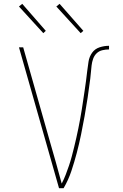

<svg xmlns="http://www.w3.org/2000/svg" viewBox="-20 -982 640 1002"><path d="M312 0H288L79 -735H101L240 -245Q256 -190 271.5 -135Q287 -80 302 -24Q314 -47 323 -70.5Q332 -94 340 -117.5Q348 -141 354.5 -165.5Q361 -190 367 -214.5Q373 -239 378.5 -263.5Q384 -288 389 -312.5Q394 -337 398.5 -362Q403 -387 407 -411.5Q411 -436 414.5 -461Q418 -486 422 -511Q426 -536 429 -560.5Q432 -585 435 -610Q438 -635 442 -660.5Q446 -686 460.5 -706.5Q475 -727 499.5 -735Q524 -743 549 -743V-724Q532 -724 514.5 -720Q497 -716 484.5 -704Q472 -692 466 -675Q460 -658 458 -640.5Q456 -623 454.5 -605.5Q453 -588 451 -571Q445 -522 437.5 -473Q430 -424 421.5 -376Q413 -328 403 -279.5Q393 -231 380.5 -183.5Q368 -136 352.5 -89.5Q337 -43 312 0ZM401 -809 274 -948 291 -962 415 -821ZM206 -809 79 -948 96 -962 219 -821Z"/></svg>

Font: Iosevka Thin Extended
Style: Regular
Weight: 100
Width: 7
Monospace: yes
Designer: Belleve Invis
Foundry: Belleve Invis
Version: Version 32.5.0; ttfautohint (v1.8.4)